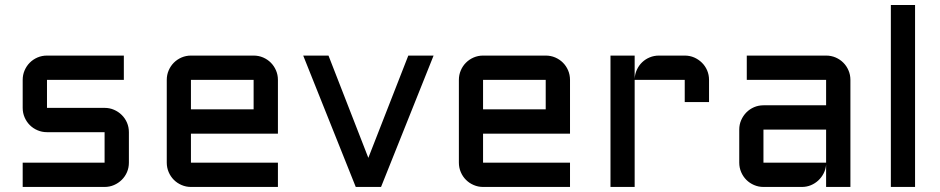

<svg xmlns="http://www.w3.org/2000/svg" viewBox="-20 -740 3722 760"><path d="M394 -96.2V-216.8H166Q146 -216.8 128.4 -224.4Q110.8 -231.9 97.9 -244.9Q85 -257.8 77.4 -275.4Q69.8 -293 69.8 -313V-423.8Q69.8 -443.8 77.4 -461.4Q85 -479 97.9 -491.9Q110.8 -504.9 128.4 -512.5Q146 -520 166 -520H470.2V-423.8H166V-313H394Q414.1 -313 431.4 -305.4Q448.7 -297.9 461.9 -284.9Q475.1 -272 482.7 -254.4Q490.2 -236.8 490.2 -216.8V-96.2Q490.2 -76.2 482.7 -58.6Q475.1 -41 461.9 -28.1Q448.7 -15.1 431.4 -7.6Q414.1 0 394 0H69.8V-96.2Z M1080.1 -210.9H735.8V-96.2H1080.1V0H735.8Q716.3 0 698.7 -7.6Q681.2 -15.1 668.2 -28.1Q655.3 -41 647.7 -58.6Q640.1 -76.2 640.1 -96.2V-423.8Q640.1 -443.8 647.7 -461.4Q655.3 -479 668.2 -491.9Q681.2 -504.9 698.7 -512.5Q716.3 -520 735.8 -520H983.9Q1003.9 -520 1021.5 -512.5Q1039.1 -504.9 1052 -491.9Q1064.9 -479 1072.5 -461.4Q1080.1 -443.8 1080.1 -423.8ZM735.8 -423.8V-307.1H983.9V-423.8Z M1388.2 0 1180.2 -520H1280.3L1438 -115.2L1596.2 -520H1696.3L1488.3 0Z M2236.3 -210.9H1892.1V-96.2H2236.3V0H1892.1Q1872.6 0 1855 -7.6Q1837.4 -15.1 1824.5 -28.1Q1811.5 -41 1804 -58.6Q1796.4 -76.2 1796.4 -96.2V-423.8Q1796.4 -443.8 1804 -461.4Q1811.5 -479 1824.5 -491.9Q1837.4 -504.9 1855 -512.5Q1872.6 -520 1892.1 -520H2140.1Q2160.2 -520 2177.7 -512.5Q2195.3 -504.9 2208.3 -491.9Q2221.2 -479 2228.8 -461.4Q2236.3 -443.8 2236.3 -423.8ZM1892.1 -423.8V-307.1H2140.1V-423.8Z M2492.2 -423.8V0H2396.5V-520H2492.2V-428.2Q2493.2 -447.3 2501 -464.1Q2508.8 -481 2521.7 -493.4Q2534.7 -505.9 2551.8 -512.9Q2568.8 -520 2588.4 -520H2690.4Q2710.4 -520 2727.8 -512.5Q2745.1 -504.9 2758.3 -491.9Q2771.5 -479 2779.1 -461.4Q2786.6 -443.8 2786.6 -423.8V-335.9H2690.4V-423.8Z M2906.2 -227.1Q2906.2 -247.1 2913.8 -264.4Q2921.4 -281.7 2934.3 -294.9Q2947.3 -308.1 2964.8 -315.7Q2982.4 -323.2 3002 -323.2H3250V-423.8H2936V-520H3250Q3270 -520 3287.6 -512.5Q3305.2 -504.9 3318.1 -491.9Q3331.1 -479 3338.6 -461.4Q3346.2 -443.8 3346.2 -423.8V0H3250V-87.9Q3248.5 -69.8 3240.2 -53.7Q3231.9 -37.6 3219 -25.6Q3206.1 -13.7 3189.5 -6.8Q3172.9 0 3154.3 0H3002Q2982.4 0 2964.8 -7.6Q2947.3 -15.1 2934.3 -28.1Q2921.4 -41 2913.8 -58.6Q2906.2 -76.2 2906.2 -96.2ZM3002 -96.2H3250V-227.1H3002Z M3602.1 -720.2V0H3506.3V-720.2Z"/></svg>

Font: Aldrich
Style: Regular
Weight: 400
Designer: Matthew Desmond
Foundry: Matthew Desmond
Version: Version 1.002 2011